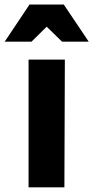

<svg xmlns="http://www.w3.org/2000/svg" viewBox="-63 -800 399 820"><path d="M59 0V-545.5H214L212 0ZM-43 -622 63 -780.5H209.5L316 -622H202L136.5 -686L71.5 -622Z"/></svg>

Font: Spline Sans
Style: Bold
Weight: 700
Designer: Eben Sorkin, Mirko Velimirovic
Foundry: Sorkin Type
Version: Version 1.000; ttfautohint (v1.8.3)